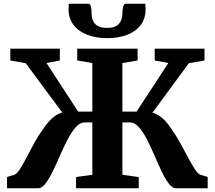

<svg xmlns="http://www.w3.org/2000/svg" viewBox="-20 -1002 1143 1022"><path d="M17.5 0V-60L55.5 -71.5Q69 -75.5 85.2 -100.5Q101.5 -125.5 120.5 -162.2Q139.5 -199 161.8 -239.8Q184 -280.5 210 -316Q225 -338 240.8 -355.8Q256.5 -373.5 274 -385.5Q291.5 -397.5 311.5 -403L117 -665.5L35 -680V-743H298.5V-680L227.5 -666.5L396 -408H471.5V-666.5L391 -680V-743H712.5V-680L631.5 -666.5V-408H707L876 -666.5L803.5 -680V-743H1068.5V-680L985 -665.5L791.5 -402Q812 -396.5 829.5 -384.5Q847 -372.5 862.5 -355.2Q878 -338 892.5 -315.5Q918 -280 940.2 -239.2Q962.5 -198.5 982 -161.8Q1001.5 -125 1017.8 -100.2Q1034 -75.5 1047.5 -71.5L1085.5 -60V0H916.5Q897 0 877.8 -25.5Q858.5 -51 839.8 -90.8Q821 -130.5 801.8 -175.5Q782.5 -220.5 762 -260.2Q741.5 -300 719.2 -325.2Q697 -350.5 672 -350.5H631.5V-71.5L718.5 -59.5V0H385V-60L471.5 -71.5V-350.5H431Q406 -350.5 383.5 -325.2Q361 -300 340.2 -260.2Q319.5 -220.5 300 -175.5Q280.5 -130.5 261.2 -90.8Q242 -51 222.5 -25.5Q203 0 183 0ZM450 -982Q461.5 -982 464.5 -964Q467.5 -946 467.5 -931Q467.5 -895 486.8 -874.2Q506 -853.5 550 -853.5Q593.5 -853.5 612.5 -874.2Q631.5 -895 631.5 -931Q631.5 -946 635 -964Q638.5 -982 649.5 -982H753.5Q754 -975 754.5 -967.8Q755 -960.5 755 -953Q755 -903.5 729.2 -869.2Q703.5 -835 657.5 -817Q611.5 -799 549.5 -799Q490 -799 444 -817Q398 -835 371.5 -869.5Q345 -904 345 -953Q345 -960.5 345.5 -967.8Q346 -975 346 -982Z"/></svg>

Font: Merriweather 28pt ExtraBold
Style: Regular
Weight: 800
Version: Version 2.100